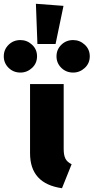

<svg xmlns="http://www.w3.org/2000/svg" viewBox="-114 -978 495 1016"><path d="M214 18Q45 -6 45 -167V-533H223V-190Q223 -156 232.5 -138Q242 -120 265 -109ZM180 -745H84L76 -958L222 -947ZM-6 -594Q-43 -594 -68.5 -619Q-94 -644 -94 -680Q-94 -716 -68.5 -741Q-43 -766 -6 -766Q29 -766 55.5 -741.5Q82 -717 82 -680Q82 -643 55.5 -618.5Q29 -594 -6 -594ZM273 -594Q236 -594 210.5 -619Q185 -644 185 -680Q185 -716 210.5 -741Q236 -766 273 -766Q308 -766 334.5 -741.5Q361 -717 361 -680Q361 -643 334.5 -618.5Q308 -594 273 -594Z"/></svg>

Font: Trujillo ExtraBold
Style: Regular
Weight: 800
Designer: Fira Sans original fonts by bBox Type GmbH, Carrois Corporate GbR, & Edenspiekermann AG / Changes by Cristiano Sobral
Foundry: Fira Sans original fonts by bBox Type GmbH, Carrois Corporate GbR, & Edenspiekermann AG / Changes by Cristiano Sobral
Version: Version 4.301;July 28, 2020;FontCreator 13.0.0.2655 64-bit